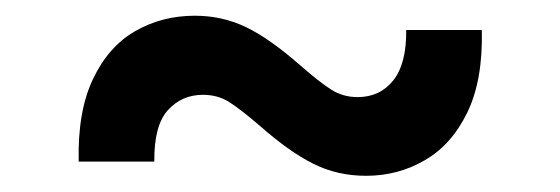

<svg xmlns="http://www.w3.org/2000/svg" viewBox="-20 -411 709 243"><path d="M79.6 -206.5Q78.1 -270 97.7 -311Q117.2 -352.1 151.1 -371.6Q185.1 -391.1 226.6 -391.1Q261.2 -391.1 291.3 -376.7Q321.3 -362.3 360.8 -327.6Q384.3 -307.1 399.2 -297.6Q414.1 -288.1 432.6 -288.1Q460.9 -288.1 477.8 -309.3Q494.6 -330.6 494.1 -373H589.8Q591.3 -309.6 571.5 -268.8Q551.8 -228 517.8 -208.3Q483.9 -188.5 443.4 -188.5Q406.7 -188.5 376.2 -203.9Q345.7 -219.2 308.6 -252Q283.7 -273.4 269.5 -282.2Q255.4 -291 236.8 -291Q210 -291 192.4 -271.5Q174.8 -252 175.3 -206.5Z"/></svg>

Font: Inter
Style: 540
Weight: 540
Designer: Rasmus Andersson
Foundry: rsms
Version: Version 4.001;git-66647c0bb